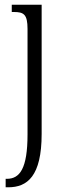

<svg xmlns="http://www.w3.org/2000/svg" viewBox="-20 -556 277 816"><path d="M4 240H15C96 240 157 193 157 13V-536H30V-505H39C81 -505 97 -495 97 -433V15C97 161 64 204 9 204H4Z"/></svg>

Font: Noto Serif Devanagari ExtraCondensed Light
Style: Regular
Weight: 300
Width: 2
Designer: Universal Thirst, Indian Type Foundry and the Monotype Design Team
Foundry: Monotype Imaging Inc.
Version: Version 2.004